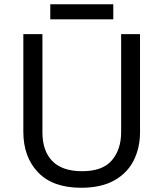

<svg xmlns="http://www.w3.org/2000/svg" viewBox="-20 -875 771 905"><path d="M640 -252Q640 -178 610 -118.5Q580 -59 518.5 -24.5Q457 10 362 10Q229 10 159.5 -62.5Q90 -135 90 -254V-714H180V-251Q180 -164 226.5 -116Q273 -68 367 -68Q464 -68 507.5 -119.5Q551 -171 551 -252V-714H640ZM514 -855V-784H217V-855Z"/></svg>

Font: Noto Sans Old Permic
Style: Regular
Weight: 400
Designer: Monotype Design Team
Foundry: Monotype Imaging Inc.
Version: Version 2.001; ttfautohint (v1.8.4.7-5d5b)